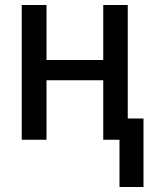

<svg xmlns="http://www.w3.org/2000/svg" viewBox="-20 -559 603 768"><path d="M458 189H554V-85H491V-539H393V-319H166V-539H67V0H166V-238H393V0H458Z"/></svg>

Font: Noto Sans Mono SemiCondensed Medium
Style: Regular
Weight: 500
Width: 4
Designer: Monotype Design Team
Foundry: Monotype Imaging Inc.
Version: Version 2.014